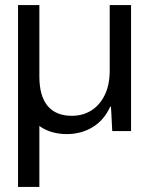

<svg xmlns="http://www.w3.org/2000/svg" viewBox="-20 -516 583 756"><path d="M51 220V-496H135V-215Q135 -138 167.5 -99Q200 -60 263 -60Q306 -60 339.5 -81Q373 -102 392.5 -142Q412 -182 412 -239V-496H496V0H422L417 -96H414Q390 -43 345 -15.5Q300 12 243 12Q212 12 184.5 4Q157 -4 135 -20V220Z"/></svg>

Font: DM Sans 9pt 36pt
Style: Regular
Weight: 400
Version: Version 4.004;gftools[0.9.30]